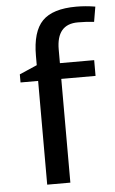

<svg xmlns="http://www.w3.org/2000/svg" viewBox="-54 -789 496 826"><g transform="rotate(-5 194.5 -376.0)"><path d="M116 -556Q116 -661 160.5 -706.5Q205 -752 307 -752Q348 -752 389 -745L378 -680Q349 -684 308 -684Q216 -684 216 -575V-516H364V-448H216V0H116V-448H40V-483L116 -516Z"/></g></svg>

Font: Voces
Style: Regular
Weight: 400
Designer: Ana Paula Megda, Pablo Ugerman
Foundry: Ana Paula Megda, Pablo Ugerman
Version: Version 1.003